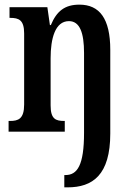

<svg xmlns="http://www.w3.org/2000/svg" viewBox="-20 -567 573 827"><path d="M257 240H271C379 240 455 187 455 8V-352C455 -488 408 -547 322 -547C259 -547 224 -519 199 -459H195L184 -536H21V-490H24C61 -490 84 -481 84 -423V-117C84 -55 59 -46 23 -46H17V0H259V-46H257C220 -46 198 -54 198 -113V-316C198 -400 217 -476 277 -476C324 -476 342 -425 342 -339V5C342 145 313 187 262 187H257Z"/></svg>

Font: Noto Serif Lao ExtraCondensed SemiBold
Style: Regular
Weight: 600
Width: 2
Designer: Monotype Design Team
Foundry: Monotype Imaging Inc.
Version: Version 2.003